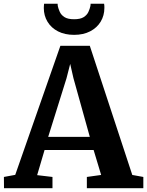

<svg xmlns="http://www.w3.org/2000/svg" viewBox="-34 -988 772 1008"><path d="M46 -70 283 -747.5H437.5L660.5 -69.5L718.5 -59V0H422V-59L497 -69.5L457.5 -200.5H200L161 -68.5L241.5 -59V0H-13L-13.5 -59ZM437.5 -269.5 351.5 -578 334.5 -652.5 315 -576.5 219 -269.5ZM355 -805Q306.5 -805 270.8 -823.2Q235 -841.5 215.5 -873.8Q196 -906 196 -946Q196 -952 196.5 -957.8Q197 -963.5 197.5 -968.5H268.5Q268.5 -966.5 268.8 -963Q269 -959.5 269.5 -956Q272.5 -942 279.8 -925.8Q287 -909.5 304.5 -898.2Q322 -887 355 -887Q388 -887 405.2 -898Q422.5 -909 430 -925.2Q437.5 -941.5 440.5 -956Q441.5 -959.5 441.5 -963Q441.5 -966.5 441.5 -968.5H512.5Q513.5 -963.5 513.8 -958Q514 -952.5 514 -946.5Q514 -906.5 494.5 -874.2Q475 -842 439.2 -823.5Q403.5 -805 355 -805Z"/></svg>

Font: Merriweather 20pt
Style: Bold
Weight: 700
Version: Version 2.100